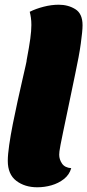

<svg xmlns="http://www.w3.org/2000/svg" viewBox="-20 -774 370 814"><path d="M138 20Q85 20 49 -7.5Q13 -35 13 -92Q13 -118 19 -159.5Q25 -201 34.5 -249Q44 -297 54.5 -344.5Q65 -392 74 -431.5Q83 -471 88.5 -495Q94 -519 93 -519Q104 -577 108.5 -610.5Q113 -644 113 -668Q113 -685 111 -699Q109 -713 106 -724Q132 -737 165 -745.5Q198 -754 229 -754Q269 -754 299.5 -735Q330 -716 330 -667Q330 -654 328 -634.5Q326 -615 322.5 -589Q319 -563 313 -531Q307 -499 299 -461Q280 -369 267.5 -309.5Q255 -250 247.5 -214Q240 -178 236.5 -159.5Q233 -141 232 -132.5Q231 -124 231 -118Q231 -98 243 -80.5Q255 -63 282 -61Q274 -33 251 -15Q228 3 198.5 11.5Q169 20 138 20Z"/></svg>

Font: Sansita Swashed Light Black
Style: Regular
Weight: 900
Version: Version 1.003